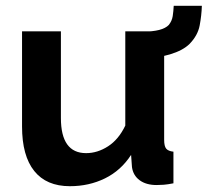

<svg xmlns="http://www.w3.org/2000/svg" viewBox="-20 -632 716 662"><path d="M56 -196V-524H190V-225Q190 -104 277 -104Q316 -104 352.5 -127.5Q389 -151 412 -199V-524H546V-150Q546 -128 553 -119.5Q560 -111 578 -109V0Q558 4 544.5 5Q531 6 520 6Q484 6 461.5 -10.5Q439 -27 435 -56L432 -98Q397 -44 342 -17Q287 10 221 10Q140 10 98 -42.5Q56 -95 56 -196ZM471 -431 473 -523Q540 -523 562 -546Q573 -560 575.5 -576.5Q578 -593 579 -612H676Q675 -579 668.5 -544.5Q662 -510 634 -481Q611 -458 566 -444.5Q521 -431 471 -431Z"/></svg>

Font: Raleway
Style: Bold
Weight: 700
Designer: Matt McInerney, Pablo Impallari, Rodrigo Fuenzalida
Foundry: Matt McInerney, Pablo Impallari, Rodrigo Fuenzalida
Version: Version 4.026